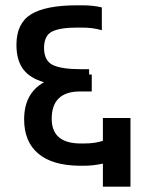

<svg xmlns="http://www.w3.org/2000/svg" viewBox="-20 -687 547 724"><path d="M472 -242V17H368V-70Q331 -62 298 -62H280Q177 -63 124 -108Q71 -153 71 -237Q71 -335 146 -377Q93 -392 67.5 -426Q42 -460 42 -518Q42 -599 97 -633Q152 -667 271 -667H289Q332 -667 364 -659V-573Q331 -583 289 -583H271Q205 -583 175.5 -567.5Q146 -552 146 -505Q147 -457 180 -441.5Q213 -426 287 -426H316V-406H326V-342H280Q229 -342 202 -316.5Q175 -291 175 -239Q175 -148 280 -146H298Q338 -146 368 -156V-242Z"/></svg>

Font: Biryani SemiBold
Style: Regular
Weight: 600
Designer: Dan Reynolds and Mathieu Réguer
Foundry: Dan Reynolds and Mathieu Réguer
Version: Version 1.004; ttfautohint (v1.1) -l 5 -r 5 -G 72 -x 0 -D la